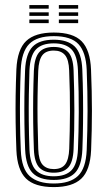

<svg xmlns="http://www.w3.org/2000/svg" viewBox="-20 -737 428 764"><path d="M194 7.5Q117.8 7.5 83.1 -27Q48.5 -61.5 45.2 -139.5Q43 -197.8 42.2 -250.8Q41.5 -303.8 42.2 -355.5Q43 -407.2 45.2 -461.2Q49 -540.8 84.4 -574.1Q119.8 -607.5 194 -607.5Q270.8 -607.5 304.9 -572.8Q339 -538 342.2 -460.2Q345.8 -372.8 345.8 -296Q345.8 -219.2 342.5 -139Q338.8 -59 303.2 -25.8Q267.8 7.5 194 7.5ZM194 -6.8Q258.5 -6.8 290.1 -36.8Q321.8 -66.8 325 -139.5Q328.2 -219.5 328.4 -294.6Q328.5 -369.8 325 -459.5Q322 -529 292.5 -561.1Q263 -593.2 194 -593.2Q127.2 -593.2 96.4 -562.1Q65.5 -531 62.5 -458.5Q60.5 -410.8 59.8 -360.4Q59 -310 59.6 -255.2Q60.2 -200.5 62.8 -139.2Q65.8 -65 98.5 -35.9Q131.2 -6.8 194 -6.8ZM194 -21Q137 -21 109.9 -48.6Q82.8 -76.2 80 -142.2Q78 -192.5 77.2 -245.5Q76.5 -298.5 77.1 -352.1Q77.8 -405.8 79.8 -457.8Q82.8 -523.2 109.6 -551.1Q136.5 -579 194 -579Q248.8 -579 276.8 -552.5Q304.8 -526 307.5 -460.2Q309.8 -403.5 310.4 -350.6Q311 -297.8 310.4 -246.2Q309.8 -194.8 307.8 -142.5Q305 -76.2 277.9 -48.6Q250.8 -21 194 -21ZM194 -35.5Q241.8 -35.5 264.8 -59.9Q287.8 -84.2 290.2 -143Q293 -210.2 293.4 -289.9Q293.8 -369.5 290.2 -457Q287.8 -516.8 264.4 -540.6Q241 -564.5 194 -564.5Q146 -564.5 123 -540.2Q100 -516 97.2 -457.2Q95.5 -412.2 94.8 -361.8Q94 -311.2 94.5 -256.4Q95 -201.5 97.2 -142.5Q99.8 -82.5 123.6 -59Q147.5 -35.5 194 -35.5ZM194 -49.8Q156.2 -49.8 136.5 -70.2Q116.8 -90.8 114.8 -143.2Q112.8 -197.5 112.1 -249.1Q111.5 -300.8 112.1 -352.1Q112.8 -403.5 114.8 -456.2Q117 -507 135.6 -528.6Q154.2 -550.2 194 -550.2Q231.5 -550.2 251.1 -529.9Q270.8 -509.5 272.8 -456.8Q275.8 -376.2 275.9 -297.2Q276 -218.2 272.8 -143.8Q270.8 -92.5 251.9 -71.1Q233 -49.8 194 -49.8ZM194 -64.2Q225.2 -64.2 239.5 -83.2Q253.8 -102.2 255.5 -144.8Q258 -214.8 258.4 -291.1Q258.8 -367.5 255.2 -456Q253.8 -499.5 238.8 -517.6Q223.8 -535.8 194 -535.8Q162.5 -535.8 148.2 -516.8Q134 -497.8 132.2 -455.5Q130.2 -404 129.5 -354.5Q128.8 -305 129.5 -253.5Q130.2 -202 132.2 -143.8Q133.8 -99.5 149.2 -81.9Q164.8 -64.2 194 -64.2ZM214.2 -702.5V-716.8H291V-702.5ZM96.8 -645V-659.2H173.8V-645ZM96.8 -673.8V-688H173.8V-673.8ZM96.8 -702.5V-716.8H173.8V-702.5ZM214.2 -645V-659.2H291V-645ZM214.2 -673.8V-688H291V-673.8Z"/></svg>

Font: Big Shoulders Inline Display Thin SemiBold
Style: Regular
Weight: 600
Version: Version 2.002